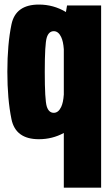

<svg xmlns="http://www.w3.org/2000/svg" viewBox="-20 -622 498 862"><path d="M266.5 220.5V-25Q215 3 154.5 3Q50 3 31.5 -86.8Q13 -176.5 13 -300Q13 -423.5 31.5 -512.5Q50 -601.5 154.5 -601.5Q220.5 -601.5 276 -568L281 -597.5H434V220.5ZM266.5 -401Q264 -436.5 254.5 -456Q242 -482 221.5 -482Q199 -482 190 -453.5Q181 -425 181 -299.5Q181 -172.5 190 -144Q199 -115.5 221.5 -115.5Q242 -115.5 254.5 -141.5Q264 -161 266.5 -197.5Z"/></svg>

Font: Anybody Condensed ExtraBold
Style: Regular
Weight: 800
Width: 3
Designer: Tyler Finck
Foundry: Etcetera Type Company
Version: Version 1.010; ttfautohint (v1.8.3) -l 8 -r 50 -G 200 -x 14 